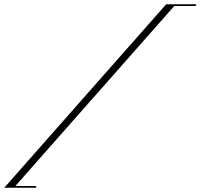

<svg xmlns="http://www.w3.org/2000/svg" viewBox="-219 -652 940 900"><path d="M694 -624H598L-147 220H-51Q-48 220 -49 224Q-50 228 -53 228H-199L560 -632H698Q701 -632 700.5 -628Q700 -624 694 -624Z"/></svg>

Font: Ballet 16pt
Style: Regular
Weight: 400
Designer: Maximiliano R. Sproviero
Foundry: Omnibus-Type
Version: Version 1.100; ttfautohint (v1.8.3)